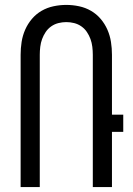

<svg xmlns="http://www.w3.org/2000/svg" viewBox="-20 -762 540 782"><path d="M64 0V-539Q64 -565 68 -591Q72 -617 82.5 -641Q93 -665 110 -685Q127 -705 149.5 -718Q172 -731 198 -736.5Q224 -742 250 -742Q276 -742 302 -736.5Q328 -731 350.5 -718Q373 -705 390 -685Q407 -665 417.5 -641Q428 -617 432 -591Q436 -565 436 -539V-295H482V-225H436V0H358V-539Q358 -555 356 -571.5Q354 -588 348.5 -603Q343 -618 334 -631.5Q325 -645 311.5 -654.5Q298 -664 282 -668Q266 -672 250 -672Q234 -672 218 -668Q202 -664 188.5 -654.5Q175 -645 166 -631.5Q157 -618 151.5 -603Q146 -588 144 -571.5Q142 -555 142 -539V0Z"/></svg>

Font: Moesevka
Style: Regular
Weight: 400
Monospace: yes
Designer: Belleve Invis
Foundry: Belleve Invis
Version: Version 32.5.0; ttfautohint (v1.8.4)